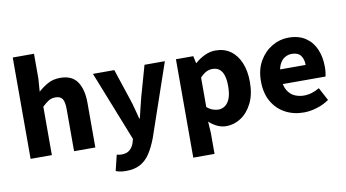

<svg xmlns="http://www.w3.org/2000/svg" viewBox="-84 -907 2352 1307"><g transform="rotate(-10 1091.5 -253.5)"><path d="M64.7 0V-700.6H211.7V-529.4L205.1 -439.6Q233.4 -465.4 270.5 -486.7Q307.6 -508.1 358.3 -508.1Q439.7 -508.1 475.9 -454.6Q512.2 -401 512.2 -308V0H365.2V-289.2Q365.2 -342.8 350.5 -362.9Q335.9 -382.9 303.5 -382.9Q275.8 -382.9 256.1 -370.4Q236.4 -358 211.7 -334.7V0Z M691.4 194Q668.7 194 652.5 191Q636.3 188 620.7 182.3L647.1 73.6Q658.4 76.6 665.6 77.4Q672.8 78.3 680.2 78.3Q717 78.3 737.4 59.9Q757.9 41.5 767 13.2L774.4 -12.7L583 -496.1H730.7L801.6 -282.7Q812.8 -249.4 821.9 -214.2Q831.1 -179 840.8 -142.1H844.8Q853.5 -177.4 861.8 -212.5Q870.1 -247.7 879.3 -282.7L939.5 -496.1H1080.2L908 5.4Q884.5 67.1 856.6 109.2Q828.6 151.3 789.2 172.6Q749.7 194 691.4 194Z M1156.7 184.1V-496.1H1276.6L1287.2 -447.3H1290.9Q1320.3 -473.8 1357 -491Q1393.7 -508.1 1432.1 -508.1Q1492.2 -508.1 1535.5 -476.9Q1578.8 -445.7 1602.3 -389Q1625.8 -332.4 1625.8 -255.9Q1625.8 -170.8 1595.9 -110.8Q1566 -50.8 1518.4 -19.4Q1470.8 12 1417.1 12Q1385.6 12 1355.5 -1.5Q1325.4 -15.1 1298.7 -39.8L1303.7 38.7V184.1ZM1382.8 -108.3Q1408.5 -108.3 1429.5 -123.4Q1450.6 -138.4 1462.9 -170.7Q1475.1 -202.9 1475.1 -254.2Q1475.1 -298.8 1465.7 -328.4Q1456.3 -358 1437.3 -372.9Q1418.3 -387.8 1388.9 -387.8Q1366.8 -387.8 1346.4 -377.5Q1326 -367.1 1303.7 -343.4V-139.7Q1323.8 -122.6 1344.3 -115.5Q1364.7 -108.3 1382.8 -108.3Z M1952.4 12Q1881.1 12 1823.9 -18.8Q1766.8 -49.6 1733.6 -107.6Q1700.5 -165.7 1700.5 -248.2Q1700.5 -328.8 1734.4 -386.9Q1768.2 -444.9 1821.9 -476.5Q1875.6 -508 1935.2 -508Q2006.2 -508 2053.1 -476.6Q2100.1 -445.2 2123.1 -391.3Q2146.2 -337.4 2146.2 -270Q2146.2 -250.6 2144.1 -232.6Q2142.1 -214.5 2139.6 -203.3H1814.5L1813.4 -304.7H2019.6Q2019.6 -344.3 2000.9 -369.7Q1982.2 -395.2 1938.4 -395.2Q1914.3 -395.2 1891.1 -382.2Q1868 -369.1 1853 -337Q1838 -305 1839.2 -248.2Q1840.3 -191.9 1859.7 -159.9Q1879.2 -127.9 1909.1 -114.6Q1939 -101.3 1972 -101.3Q2000.6 -101.3 2027.4 -109.4Q2054.2 -117.6 2080.4 -133L2128.2 -43.4Q2090.8 -17.1 2043.7 -2.6Q1996.6 12 1952.4 12Z"/></g></svg>

Font: Source Sans 3
Style: Regular
Weight: 200
Designer: Paul D. Hunt
Foundry: Adobe
Version: Version 3.046;hotconv 1.0.118;makeotfexe 2.5.65603